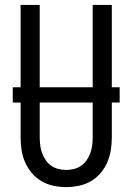

<svg xmlns="http://www.w3.org/2000/svg" viewBox="-20 -755 540 783"><path d="M250 8Q224 8 198 2.5Q172 -3 149.5 -16Q127 -29 110 -49Q93 -69 82.5 -93Q72 -117 68 -143Q64 -169 64 -195V-735H142V-195Q142 -179 144 -162.5Q146 -146 151.5 -131Q157 -116 166 -102.5Q175 -89 188.5 -79.5Q202 -70 218 -66Q234 -62 250 -62Q266 -62 282 -66Q298 -70 311.5 -79.5Q325 -89 334 -102.5Q343 -116 348.5 -131Q354 -146 356 -162.5Q358 -179 358 -195V-735H436V-195Q436 -169 432 -143Q428 -117 417.5 -93Q407 -69 390 -49Q373 -29 350.5 -16Q328 -3 302 2.5Q276 8 250 8ZM32 -337V-399H468V-337Z"/></svg>

Font: Iosevka Custom
Style: Regular
Weight: 400
Monospace: yes
Designer: Belleve Invis
Foundry: Belleve Invis
Version: Version 32.5.0; ttfautohint (v1.8.4)